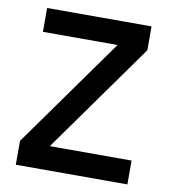

<svg xmlns="http://www.w3.org/2000/svg" viewBox="-76 -726 707 793"><g transform="rotate(10 277.0 -330.0)"><path d="M511 0H43V-100L371 -560H58V-660H496V-560L168 -100H511Z"/></g></svg>

Font: Quattrocento Sans
Style: Bold
Weight: 700
Designer: Pablo Impallari
Foundry: Pablo Impallari, Igino Marini, Brenda Gallo
Version: Version 2.000